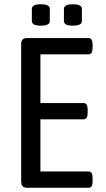

<svg xmlns="http://www.w3.org/2000/svg" viewBox="-20 -878 497 898"><path d="M79 -30V-670Q79 -686 85.5 -693Q92 -700 106 -700H394Q413 -700 413 -670V-654Q413 -624 394 -624H169V-396H371Q390 -396 390 -366V-350Q390 -320 371 -320H169V-76H394Q404 -76 408.5 -69Q413 -62 413 -46V-30Q413 -14 408.5 -7Q404 0 394 0H106Q92 0 85.5 -7Q79 -14 79 -30ZM129 -780V-836Q129 -847 139 -852.5Q149 -858 171 -858Q193 -858 203 -852.5Q213 -847 213 -836V-780Q213 -769 203 -763.5Q193 -758 171 -758Q149 -758 139 -763.5Q129 -769 129 -780ZM279 -780V-836Q279 -847 289 -852.5Q299 -858 321 -858Q343 -858 353 -852.5Q363 -847 363 -836V-780Q363 -769 353 -763.5Q343 -758 321 -758Q299 -758 289 -763.5Q279 -769 279 -780Z"/></svg>

Font: Asap Condensed
Style: Regular
Weight: 400
Designer: Pablo Cosgaya
Foundry: Omnibus-Type
Version: Version 1.010; ttfautohint (v1.8)